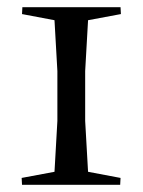

<svg xmlns="http://www.w3.org/2000/svg" viewBox="-20 -512 395 532"><path d="M139 -177V-315L131 -456L41 -473L42 -492H314L315 -473L224 -456L216 -315V-177L224 -36L314 -19L313 0H41L40 -19L131 -36Z"/></svg>

Font: Balthazar
Style: Regular
Weight: 400
Designer: Dario Manuel Muhafara
Foundry: Dario Manuel Muhafara
Version: Version 1.000